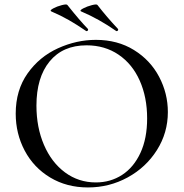

<svg xmlns="http://www.w3.org/2000/svg" viewBox="-20 -811 806 843"><path d="M49 -312Q49 -415 101 -488.5Q153 -562 234.5 -599Q316 -636 401 -636Q496 -636 568 -591.5Q640 -547 678.5 -474Q717 -401 717 -319Q717 -228 669 -152Q621 -76 540.5 -32Q460 12 366 12Q273 12 200.5 -31.5Q128 -75 88.5 -149.5Q49 -224 49 -312ZM626 -291Q626 -384 593.5 -457Q561 -530 500.5 -571Q440 -612 360 -612Q256 -612 198 -541.5Q140 -471 140 -347Q140 -252 173 -175Q206 -98 265.5 -54Q325 -10 401 -10Q465 -10 516 -43Q567 -76 596.5 -139.5Q626 -203 626 -291ZM336 -761Q328 -765 345 -774Q362 -783 383.5 -788.5Q405 -794 408 -789Q449 -736 498 -684Q499 -683 499 -681Q499 -678 496 -675.5Q493 -673 490 -675Q414 -728 336 -761ZM205 -761Q197 -765 213.5 -774Q230 -783 251.5 -788.5Q273 -794 276 -789Q330 -721 366 -684Q367 -683 367 -681Q367 -678 364 -675.5Q361 -673 358 -675Q317 -703 282 -723Q247 -743 205 -761Z"/></svg>

Font: Cormorant Infant Medium
Style: Regular
Weight: 500
Designer: Christian Thalmann (Catharsis Fonts)
Foundry: Catharsis Fonts
Version: Version 4.000